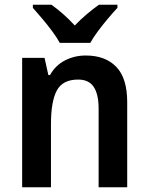

<svg xmlns="http://www.w3.org/2000/svg" viewBox="-20 -786 624 806"><path d="M340 -553Q422 -553 468 -505.5Q514 -458 514 -357V0H394V-330Q394 -390 373.5 -421Q353 -452 308 -452Q243 -452 218.5 -406Q194 -360 194 -266V0H73V-543H167L183 -471H190Q213 -512 253 -532.5Q293 -553 340 -553ZM231 -606Q219 -628 199 -655Q179 -682 157 -708Q135 -734 118 -753V-766H196Q219 -750 244.5 -727.5Q270 -705 294 -679Q320 -706 345 -727Q370 -748 395 -766H473V-753Q456 -735 434 -709Q412 -683 391.5 -655.5Q371 -628 359 -606Z"/></svg>

Font: Noto Sans SemiCondensed SemiBold
Style: Regular
Weight: 600
Width: 4
Designer: Monotype Design Team
Foundry: Monotype Imaging Inc.
Version: Version 2.013; ttfautohint (v1.8.4.7-5d5b)